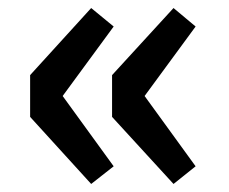

<svg xmlns="http://www.w3.org/2000/svg" viewBox="-20 -525 569 478"><path d="M207 -67 263 -111 136 -286 263 -459 207 -505 55 -338V-234ZM412 -67 467 -111 340 -286 467 -459 412 -505 259 -338V-234Z"/></svg>

Font: Noto Sans JP
Style: Bold
Weight: 700
Designer: Ryoko NISHIZUKA 西塚涼子 (kana, bopomofo & ideographs); Paul D. Hunt (Latin, Greek & Cyrillic); Sandoll Communications 산돌커뮤니
Foundry: Adobe
Version: Version 2.004;hotconv 1.0.118;makeotfexe 2.5.65603